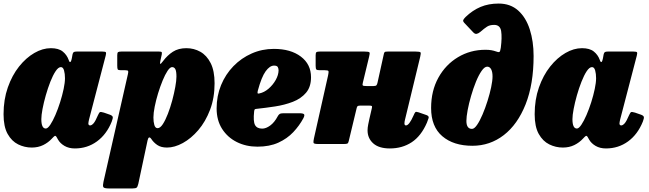

<svg xmlns="http://www.w3.org/2000/svg" viewBox="-25 -810 3652 1080"><path d="M603.5 -126Q574.5 -54 520.2 -14.5Q466 25 396 25Q362.5 25 338 10.8Q313.5 -3.5 301.5 -24.5Q295 -36 293 -39.5Q287.5 -48 282.8 -45.2Q278 -42.5 267 -30.5Q246.5 -8 218 6Q189.5 20 153.5 20Q113.5 20 77.2 2.2Q41 -15.5 18 -56.5Q-5 -97.5 -5 -167.5Q-5 -250 19 -318.2Q43 -386.5 82.2 -435.8Q121.5 -485 168.2 -512Q215 -539 261 -539Q304.5 -539 327.8 -520.2Q351 -501.5 361 -473.5Q364 -462 369.2 -461Q374.5 -460 379 -482L383 -504Q385 -513 389.2 -516.5Q393.5 -520 406.5 -520H550.5Q568.5 -520 570.8 -515.5Q573 -511 569.5 -497L476 -138.5Q475 -134 473.5 -127Q472 -120 472 -116Q472 -104.5 482 -104.5Q490.5 -104.5 501 -116Q511.5 -127.5 526.5 -163Q533 -177.5 537.8 -179.5Q542.5 -181.5 559.5 -176.5L594 -164.5Q607 -159.5 609 -152.5Q611 -145.5 603.5 -126ZM340.5 -370Q340.5 -395 335.2 -413.8Q330 -432.5 317.5 -432.5Q303 -432.5 287.8 -409.5Q272.5 -386.5 258.2 -350.2Q244 -314 232.5 -273.5Q221 -233 214.2 -197.2Q207.5 -161.5 207.5 -140Q207.5 -87 232.5 -87Q243.5 -87 257.8 -108.2Q272 -129.5 286.5 -163Q301 -196.5 313.2 -235.2Q325.5 -274 333 -309.8Q340.5 -345.5 340.5 -370Z M657.5 -520H868.5Q879.5 -520 883.2 -517.8Q887 -515.5 885 -504L877.5 -470Q874 -454 876.2 -451Q878.5 -448 891.5 -465.5Q916.5 -499 947.5 -519Q978.5 -539 1023.5 -539Q1066 -539 1102 -518.8Q1138 -498.5 1160 -455Q1182 -411.5 1182 -341.5Q1182 -259 1156.5 -192.2Q1131 -125.5 1090.5 -78.2Q1050 -31 1003.5 -5.5Q957 20 914.5 20Q880.5 20 859.5 5.5Q838.5 -9 826 -28.5Q811.5 -49 805 -20L753 224Q749 240.5 743.8 245.2Q738.5 250 720.5 250H586.5Q559 250 555.8 241.5Q552.5 233 557 213L694.5 -393Q697.5 -406 695.8 -410.5Q694 -415 679 -415H655Q640 -415 637.2 -419.8Q634.5 -424.5 634.5 -441V-499Q634.5 -513.5 639.2 -516.8Q644 -520 657.5 -520ZM838 -149Q838 -124.5 843.2 -106.8Q848.5 -89 861.5 -89Q876 -89 890.8 -111.5Q905.5 -134 919.2 -169.5Q933 -205 943.8 -245Q954.5 -285 961 -321Q967.5 -357 967.5 -379Q967.5 -408.5 961.5 -420.5Q955.5 -432.5 943 -432.5Q931.5 -432.5 917.5 -411.5Q903.5 -390.5 889.8 -357Q876 -323.5 864.2 -285Q852.5 -246.5 845.2 -210.2Q838 -174 838 -149Z M1193.5 -200Q1193.5 -270.5 1218.5 -331.2Q1243.5 -392 1288 -437.8Q1332.5 -483.5 1390.8 -509.2Q1449 -535 1515.5 -535Q1610 -535 1667.2 -491.8Q1724.5 -448.5 1724.5 -375.5Q1724.5 -321 1696.2 -288Q1668 -255 1622 -237.2Q1576 -219.5 1522 -211.2Q1468 -203 1416.5 -197.5Q1409 -197 1407.2 -193.8Q1405.5 -190.5 1404.5 -182.5Q1398.5 -127 1409.5 -106.8Q1420.5 -86.5 1450 -86.5Q1471 -86.5 1494.8 -103.8Q1518.5 -121 1537 -155.5Q1541.5 -164.5 1548 -168.8Q1554.5 -173 1569.5 -173H1658.5Q1680.5 -173 1685.2 -167.2Q1690 -161.5 1681.5 -145Q1659 -103 1624.5 -66.5Q1590 -30 1540.5 -7.5Q1491 15 1423 15Q1359 15 1307 -11Q1255 -37 1224.2 -85.2Q1193.5 -133.5 1193.5 -200ZM1434 -284.5Q1461 -290 1485.5 -311Q1510 -332 1525.8 -360Q1541.5 -388 1542 -414Q1542 -424.5 1537.5 -432.8Q1533 -441 1516.5 -441Q1492.5 -441 1469.2 -409Q1446 -377 1425.5 -301Q1422.5 -289.5 1424 -285.8Q1425.5 -282 1434 -284.5Z M2338.5 -490 2253.5 -138.5Q2250 -125.5 2250 -116Q2250 -104.5 2258.5 -104.5Q2276.5 -104.5 2301 -160Q2307.5 -175.5 2311.5 -179.2Q2315.5 -183 2330 -178L2374.5 -162.5Q2389 -157 2386 -146.2Q2383 -135.5 2376.5 -120Q2344 -45 2291 -10Q2238 25 2168 25Q2106.5 25 2074.5 -3.5Q2042.5 -32 2042.5 -77Q2042.5 -91.5 2046.2 -110Q2050 -128.5 2052.5 -140L2067 -203Q2069 -211.5 2066 -213.8Q2063 -216 2051.5 -216H2003Q1992 -216 1987.8 -213.8Q1983.5 -211.5 1981.5 -203L1936.5 -16Q1934 -5 1929 -2.5Q1924 0 1910 0H1764Q1740 0 1738.5 -7Q1737 -14 1741 -32L1820.5 -386Q1824.5 -404.5 1822.8 -409.8Q1821 -415 1802 -415H1774Q1758.5 -415 1754.5 -419.2Q1750.5 -423.5 1750.5 -440V-499Q1750.5 -513.5 1755.2 -516.8Q1760 -520 1774 -520H2025Q2050 -520 2053.2 -515.2Q2056.5 -510.5 2051 -490L2016 -345Q2012.5 -332 2016.2 -329Q2020 -326 2037 -326H2076.5Q2089 -326 2092.8 -330.8Q2096.5 -335.5 2098.5 -345L2132.5 -499Q2135 -513.5 2138.5 -516.8Q2142 -520 2156 -520H2312.5Q2337.5 -520 2340.5 -515.2Q2343.5 -510.5 2338.5 -490Z M2400 -202.5Q2400 -299 2440.8 -372.8Q2481.5 -446.5 2551 -488.2Q2620.5 -530 2706 -530Q2725 -530 2739 -527.5Q2753 -525 2765.5 -520.5Q2778 -515.5 2783.5 -517.5Q2789 -519.5 2792 -541.5Q2799.5 -599.5 2794 -634.8Q2788.5 -670 2754.5 -670Q2730 -670 2714.8 -660.2Q2699.5 -650.5 2676 -630Q2666.5 -622 2656.8 -619.8Q2647 -617.5 2637 -628L2587 -681Q2577.5 -691 2581.2 -698.2Q2585 -705.5 2594 -714.5Q2633 -752 2678 -771Q2723 -790 2780 -790Q2846 -790 2889.8 -750.8Q2933.5 -711.5 2955 -644.5Q2976.5 -577.5 2976.5 -495Q2976.5 -336.5 2931.5 -223.2Q2886.5 -110 2808.8 -50Q2731 10 2632.5 10Q2526 10 2463 -43.8Q2400 -97.5 2400 -202.5ZM2598.5 -130Q2598.5 -85 2630 -85Q2643 -85 2658.5 -107.5Q2674 -130 2689.2 -165.8Q2704.5 -201.5 2717.2 -242Q2730 -282.5 2737.8 -319.5Q2745.5 -356.5 2745.5 -380Q2745.5 -405.5 2737.8 -420.2Q2730 -435 2715.5 -435Q2700.5 -435 2684 -411.2Q2667.5 -387.5 2652.2 -350Q2637 -312.5 2624.8 -270.2Q2612.5 -228 2605.5 -190.5Q2598.5 -153 2598.5 -130Z M3591 -126Q3562 -54 3507.8 -14.5Q3453.5 25 3383.5 25Q3350 25 3325.5 10.8Q3301 -3.5 3289 -24.5Q3282.5 -36 3280.5 -39.5Q3275 -48 3270.2 -45.2Q3265.5 -42.5 3254.5 -30.5Q3234 -8 3205.5 6Q3177 20 3141 20Q3101 20 3064.8 2.2Q3028.5 -15.5 3005.5 -56.5Q2982.5 -97.5 2982.5 -167.5Q2982.5 -250 3006.5 -318.2Q3030.5 -386.5 3069.8 -435.8Q3109 -485 3155.8 -512Q3202.5 -539 3248.5 -539Q3292 -539 3315.2 -520.2Q3338.5 -501.5 3348.5 -473.5Q3351.5 -462 3356.8 -461Q3362 -460 3366.5 -482L3370.5 -504Q3372.5 -513 3376.8 -516.5Q3381 -520 3394 -520H3538Q3556 -520 3558.2 -515.5Q3560.5 -511 3557 -497L3463.5 -138.5Q3462.5 -134 3461 -127Q3459.5 -120 3459.5 -116Q3459.5 -104.5 3469.5 -104.5Q3478 -104.5 3488.5 -116Q3499 -127.5 3514 -163Q3520.5 -177.5 3525.2 -179.5Q3530 -181.5 3547 -176.5L3581.5 -164.5Q3594.5 -159.5 3596.5 -152.5Q3598.5 -145.5 3591 -126ZM3328 -370Q3328 -395 3322.8 -413.8Q3317.5 -432.5 3305 -432.5Q3290.5 -432.5 3275.2 -409.5Q3260 -386.5 3245.8 -350.2Q3231.5 -314 3220 -273.5Q3208.5 -233 3201.8 -197.2Q3195 -161.5 3195 -140Q3195 -87 3220 -87Q3231 -87 3245.2 -108.2Q3259.5 -129.5 3274 -163Q3288.5 -196.5 3300.8 -235.2Q3313 -274 3320.5 -309.8Q3328 -345.5 3328 -370Z"/></svg>

Font: Besley* Narrow Fatface
Style: Italic
Weight: 900
Width: 4
Italic angle: -13°
Designer: Owen Earl
Foundry: indestructible type*
Version: Version 3.000; ttfautohint (v1.8.3)